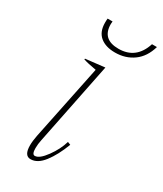

<svg xmlns="http://www.w3.org/2000/svg" viewBox="-179 -764 717 843"><g transform="rotate(30 179.0 -342.0)"><path d="M107 -673Q107 -687 108 -694H133L132 -680Q132 -603 215 -603Q304 -603 333 -694H358Q342 -638 302.5 -609.5Q263 -581 210 -581Q162 -581 134.5 -604Q107 -627 107 -673ZM91 -42Q91 -64 97 -94L175 -473Q129 -481 109 -488L110 -492L207 -503L123 -87Q118 -64 118 -43Q118 -12 132 -12Q155 -12 185.5 -54Q216 -96 228 -138L243 -132Q219 -69 188.5 -29.5Q158 10 123 10Q91 10 91 -42Z"/></g></svg>

Font: Trirong Thin
Style: Italic
Weight: 250
Italic angle: -12°
Designer: Katatrad Team
Foundry: CadsonDemak
Version: Version 1.001